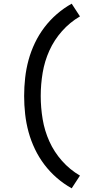

<svg xmlns="http://www.w3.org/2000/svg" viewBox="-20 -861 540 1042"><path d="M369 161Q326 137 288.5 104.5Q251 72 221 32.5Q191 -7 169.5 -52Q148 -97 135 -144.5Q122 -192 116.5 -241.5Q111 -291 111 -340Q111 -389 116.5 -438.5Q122 -488 135 -535.5Q148 -583 169.5 -628Q191 -673 221 -712.5Q251 -752 288.5 -784.5Q326 -817 369 -841L414 -772Q359 -740 316.5 -692Q274 -644 248 -586.5Q222 -529 211.5 -466Q201 -403 201 -340Q201 -277 211.5 -214Q222 -151 248 -93.5Q274 -36 316.5 12Q359 60 414 92Z"/></svg>

Font: Iosevka SS10 Medium
Style: Regular
Weight: 500
Monospace: yes
Designer: Belleve Invis
Foundry: Belleve Invis
Version: Version 28.0.6; ttfautohint (v1.8.4)